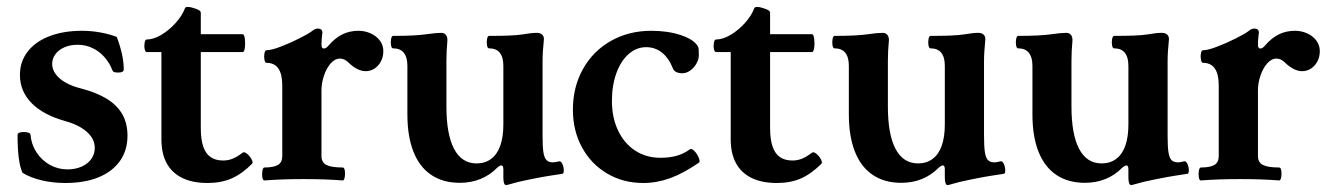

<svg xmlns="http://www.w3.org/2000/svg" viewBox="-20 -513 3803 550"><path d="M44.4 -18.1Q37.1 -34.2 33.7 -61Q30.3 -87.9 30.3 -126Q30.3 -130.4 34.7 -132.6Q39.1 -134.8 47.4 -134.8Q57.1 -134.8 62 -132.8Q66.9 -130.9 67.4 -127Q69.8 -99.1 84.7 -76.4Q99.6 -53.7 122.8 -40.8Q146 -27.8 172.9 -27.8Q195.8 -27.8 213.6 -35.6Q231.4 -43.5 241.5 -57.6Q251.5 -71.8 251.5 -89.8Q251.5 -106.4 241.5 -121.1Q231.4 -135.7 212.6 -147.2Q193.8 -158.7 167.5 -166Q104 -183.6 70.6 -217.5Q37.1 -251.5 37.1 -298.3Q37.1 -336.4 59.1 -365Q81.1 -393.6 121.3 -409.2Q161.6 -424.8 214.8 -424.8Q240.7 -424.8 266.8 -420.2Q293 -415.5 314.5 -407.2Q324.2 -381.8 329.3 -358.4Q334.5 -335 334.5 -314Q334.5 -305.2 319.3 -305.2Q311.5 -305.2 307.6 -306.4Q303.7 -307.6 302.7 -310.1Q293.9 -333 278.8 -349.9Q263.7 -366.7 244.1 -375.7Q224.6 -384.8 202.6 -384.8Q181.6 -384.8 165 -377.7Q148.4 -370.6 138.9 -357.9Q129.4 -345.2 129.4 -329.6Q129.4 -314.5 139.4 -300.8Q149.4 -287.1 167.7 -276.6Q186 -266.1 211.4 -259.8Q256.8 -248 286.4 -229.7Q315.9 -211.4 330.6 -185.3Q345.2 -159.2 345.2 -124.5Q345.2 -82.5 323.7 -52Q302.2 -21.5 262.2 -5.1Q222.2 11.2 167.5 11.2Q131.8 11.2 99.6 3.7Q67.4 -3.9 44.4 -18.1Z M442.4 -113.8V-363.8H400.4Q396 -363.8 394.3 -372.8Q392.6 -381.8 394.3 -390.9Q396 -399.9 400.4 -399.9Q419.9 -399.9 442.4 -413.3Q464.8 -426.8 483.4 -447.5Q502 -468.3 509.8 -489.3Q511.2 -493.2 518.1 -493.2Q524.9 -493.2 533.7 -490.2Q543.9 -487.3 549.6 -484.1Q555.2 -481 555.2 -476.1V-415H675.3Q679.7 -415 681.4 -402.1Q683.1 -389.2 681.4 -376.5Q679.7 -363.8 675.3 -363.8H555.2V-146Q555.2 -114.3 562 -93.8Q568.8 -73.2 583 -63.2Q597.2 -53.2 619.1 -53.2Q633.3 -53.2 646.2 -58.3Q659.2 -63.5 675.3 -75.7Q679.7 -79.1 687.7 -72.5Q695.8 -65.9 700.7 -56.6Q705.6 -47.4 702.1 -43.9Q672.9 -14.6 643.1 -1.7Q613.3 11.2 574.7 11.2Q531.7 11.2 502.2 -3.2Q472.7 -17.6 457.5 -45.4Q442.4 -73.2 442.4 -113.8Z M743.7 -333Q739.3 -333 737.5 -342Q735.8 -351.1 737.5 -360.1Q739.3 -369.1 743.7 -369.1Q757.3 -369.1 784.2 -379.4Q811 -389.6 837.6 -403.1Q864.3 -416.5 873.5 -423.8Q882.3 -431.2 890.1 -431.2Q896.5 -431.2 899.7 -428.7Q902.8 -426.3 903.8 -420.9Q903.3 -417.5 902.8 -414.6Q902.3 -411.6 902.3 -408.7Q900.9 -396.5 900.9 -384.8Q900.9 -379.4 902.6 -376.7Q904.3 -374 907.7 -374Q911.1 -374 914.8 -376.5Q918.5 -378.9 921.4 -382.8Q940.4 -404.8 961.2 -414.8Q981.9 -424.8 1006.8 -424.8Q1025.9 -424.8 1042.2 -417.2Q1058.6 -409.7 1068.4 -396.5Q1078.1 -383.3 1078.1 -366.7Q1078.1 -350.1 1071 -336.9Q1064 -323.7 1052.5 -316.4Q1041 -309.1 1027.8 -309.1Q1015.6 -309.1 1003.2 -315.4Q990.7 -321.8 978 -334Q972.7 -339.4 966.6 -342.3Q960.4 -345.2 954.1 -345.2Q939.5 -345.2 927.2 -331.3Q915 -317.4 908 -296.1Q900.9 -274.9 900.9 -254.9V-84.5H788.6V-268.1Q788.6 -333 743.7 -333ZM737.3 -33.2Q763.7 -33.2 776.1 -40.5Q788.6 -47.9 788.6 -65.9V-98.6H900.9V-65.9Q900.9 -47.9 915 -40.5Q929.2 -33.2 961.9 -33.2Q966.3 -33.2 967.8 -23.9Q969.2 -14.6 967.5 -5.4Q965.8 3.9 961.9 3.9Q912.6 0 849.6 0Q787.6 0 737.3 3.9Q732.9 3.9 731.4 -5.4Q730 -14.6 731.7 -23.9Q733.4 -33.2 737.3 -33.2Z M1421.9 -4.9V-27.8Q1421.9 -39.1 1416.5 -39.1Q1411.6 -39.1 1403.8 -32.2Q1383.3 -11.2 1356.2 -0.2Q1329.1 10.7 1297.4 10.7Q1249 10.7 1215.3 -12Q1181.6 -34.7 1164.3 -78.6Q1147 -122.6 1147 -185.1V-324.2Q1147 -349.1 1136.7 -361.8Q1126.5 -374.5 1106 -374.5Q1101.6 -374.5 1100.1 -383.5Q1098.6 -392.6 1100.3 -401.4Q1102.1 -410.2 1106 -410.2Q1169.4 -410.2 1202.1 -415Q1228.5 -418.9 1244.1 -418.9Q1252 -418.9 1256.8 -413.6Q1261.7 -408.2 1261.7 -397.9Q1258.8 -367.2 1258.8 -337.9V-208.5Q1258.8 -127.9 1280.8 -86.4Q1302.7 -44.9 1345.2 -44.9Q1369.6 -44.9 1387 -57.9Q1404.3 -70.8 1413.1 -95.7Q1421.9 -120.6 1421.9 -156.2V-324.2Q1421.9 -374.5 1380.9 -374.5Q1376.5 -374.5 1375 -383.5Q1373.5 -392.6 1375.2 -401.4Q1377 -410.2 1380.9 -410.2Q1414.1 -410.2 1438 -411.1Q1461.9 -412.1 1478 -414.6Q1492.7 -417 1501.2 -418Q1509.8 -418.9 1518.1 -418.9Q1526.9 -418.9 1532.5 -414.3Q1538.1 -409.7 1538.1 -400.9Q1534.2 -363.3 1534.2 -337.9V-125Q1534.2 -93.3 1536.6 -77.1Q1539.1 -61 1545.4 -54.4Q1551.8 -47.9 1564 -47.9Q1570.3 -47.9 1581.1 -50.8Q1586.9 -52.2 1590.8 -43.7Q1594.7 -35.2 1595 -25.4Q1595.2 -15.6 1590.8 -15.1Q1577.1 -13.2 1554.4 -9.5Q1531.7 -5.9 1510.3 -1.5L1490.7 2.4Q1465.3 7.3 1439 15.1Q1433.1 17.1 1429.7 17.1Q1425.8 17.1 1423.8 11.5Q1421.9 5.9 1421.9 -4.9Z M1621.1 -198.7Q1621.1 -263.7 1649.9 -315.2Q1678.7 -366.7 1730 -395.8Q1781.2 -424.8 1845.7 -424.8Q1893.1 -424.8 1930.4 -412.4Q1967.8 -399.9 1979 -380.4Q1981 -377.4 1981.4 -371.8Q1981.9 -366.2 1981.9 -354.5Q1981.9 -343.3 1975.1 -331.1Q1968.3 -318.8 1957.3 -311Q1946.3 -303.2 1935.1 -303.2Q1924.8 -303.2 1917.7 -306.4Q1910.6 -309.6 1907.7 -316.9Q1895.5 -347.2 1876 -362.5Q1856.4 -377.9 1831.1 -377.9Q1803.2 -377.9 1780.8 -358.2Q1758.3 -338.4 1745.6 -303.2Q1732.9 -268.1 1732.9 -224.1Q1732.9 -176.3 1750.5 -139.2Q1768.1 -102.1 1799.6 -81.5Q1831.1 -61 1872.1 -61Q1897.9 -61 1918.7 -66.9Q1939.5 -72.8 1955.6 -85Q1960.9 -88.9 1969 -80.6Q1977.1 -72.3 1981.7 -61Q1986.3 -49.8 1981.9 -46.9Q1938 -16.6 1899.9 -2.7Q1861.8 11.2 1822.8 11.2Q1765.1 11.2 1719.2 -15.9Q1673.3 -43 1647.2 -90.8Q1621.1 -138.7 1621.1 -198.7Z M2073.2 -113.8V-363.8H2031.2Q2026.9 -363.8 2025.1 -372.8Q2023.4 -381.8 2025.1 -390.9Q2026.9 -399.9 2031.2 -399.9Q2050.8 -399.9 2073.2 -413.3Q2095.7 -426.8 2114.3 -447.5Q2132.8 -468.3 2140.6 -489.3Q2142.1 -493.2 2148.9 -493.2Q2155.8 -493.2 2164.6 -490.2Q2174.8 -487.3 2180.4 -484.1Q2186 -481 2186 -476.1V-415H2306.2Q2310.5 -415 2312.3 -402.1Q2314 -389.2 2312.3 -376.5Q2310.5 -363.8 2306.2 -363.8H2186V-146Q2186 -114.3 2192.9 -93.8Q2199.7 -73.2 2213.9 -63.2Q2228 -53.2 2250 -53.2Q2264.2 -53.2 2277.1 -58.3Q2290 -63.5 2306.2 -75.7Q2310.5 -79.1 2318.6 -72.5Q2326.7 -65.9 2331.5 -56.6Q2336.4 -47.4 2333 -43.9Q2303.7 -14.6 2273.9 -1.7Q2244.1 11.2 2205.6 11.2Q2162.6 11.2 2133.1 -3.2Q2103.5 -17.6 2088.4 -45.4Q2073.2 -73.2 2073.2 -113.8Z M2686.5 -4.9V-27.8Q2686.5 -39.1 2681.2 -39.1Q2676.3 -39.1 2668.5 -32.2Q2647.9 -11.2 2620.8 -0.2Q2593.8 10.7 2562 10.7Q2513.7 10.7 2480 -12Q2446.3 -34.7 2429 -78.6Q2411.6 -122.6 2411.6 -185.1V-324.2Q2411.6 -349.1 2401.4 -361.8Q2391.1 -374.5 2370.6 -374.5Q2366.2 -374.5 2364.7 -383.5Q2363.3 -392.6 2365 -401.4Q2366.7 -410.2 2370.6 -410.2Q2434.1 -410.2 2466.8 -415Q2493.2 -418.9 2508.8 -418.9Q2516.6 -418.9 2521.5 -413.6Q2526.4 -408.2 2526.4 -397.9Q2523.4 -367.2 2523.4 -337.9V-208.5Q2523.4 -127.9 2545.4 -86.4Q2567.4 -44.9 2609.9 -44.9Q2634.3 -44.9 2651.6 -57.9Q2668.9 -70.8 2677.7 -95.7Q2686.5 -120.6 2686.5 -156.2V-324.2Q2686.5 -374.5 2645.5 -374.5Q2641.1 -374.5 2639.6 -383.5Q2638.2 -392.6 2639.9 -401.4Q2641.6 -410.2 2645.5 -410.2Q2678.7 -410.2 2702.6 -411.1Q2726.6 -412.1 2742.7 -414.6Q2757.3 -417 2765.9 -418Q2774.4 -418.9 2782.7 -418.9Q2791.5 -418.9 2797.1 -414.3Q2802.7 -409.7 2802.7 -400.9Q2798.8 -363.3 2798.8 -337.9V-125Q2798.8 -93.3 2801.3 -77.1Q2803.7 -61 2810.1 -54.4Q2816.4 -47.9 2828.6 -47.9Q2835 -47.9 2845.7 -50.8Q2851.6 -52.2 2855.5 -43.7Q2859.4 -35.2 2859.6 -25.4Q2859.9 -15.6 2855.5 -15.1Q2841.8 -13.2 2819.1 -9.5Q2796.4 -5.9 2774.9 -1.5L2755.4 2.4Q2730 7.3 2703.6 15.1Q2697.8 17.1 2694.3 17.1Q2690.4 17.1 2688.5 11.5Q2686.5 5.9 2686.5 -4.9Z M3212.4 -4.9V-27.8Q3212.4 -39.1 3207 -39.1Q3202.1 -39.1 3194.3 -32.2Q3173.8 -11.2 3146.7 -0.2Q3119.6 10.7 3087.9 10.7Q3039.6 10.7 3005.9 -12Q2972.2 -34.7 2954.8 -78.6Q2937.5 -122.6 2937.5 -185.1V-324.2Q2937.5 -349.1 2927.2 -361.8Q2917 -374.5 2896.5 -374.5Q2892.1 -374.5 2890.6 -383.5Q2889.2 -392.6 2890.9 -401.4Q2892.6 -410.2 2896.5 -410.2Q2960 -410.2 2992.7 -415Q3019 -418.9 3034.7 -418.9Q3042.5 -418.9 3047.4 -413.6Q3052.2 -408.2 3052.2 -397.9Q3049.3 -367.2 3049.3 -337.9V-208.5Q3049.3 -127.9 3071.3 -86.4Q3093.3 -44.9 3135.7 -44.9Q3160.2 -44.9 3177.5 -57.9Q3194.8 -70.8 3203.6 -95.7Q3212.4 -120.6 3212.4 -156.2V-324.2Q3212.4 -374.5 3171.4 -374.5Q3167 -374.5 3165.5 -383.5Q3164.1 -392.6 3165.8 -401.4Q3167.5 -410.2 3171.4 -410.2Q3204.6 -410.2 3228.5 -411.1Q3252.4 -412.1 3268.6 -414.6Q3283.2 -417 3291.7 -418Q3300.3 -418.9 3308.6 -418.9Q3317.4 -418.9 3323 -414.3Q3328.6 -409.7 3328.6 -400.9Q3324.7 -363.3 3324.7 -337.9V-125Q3324.7 -93.3 3327.1 -77.1Q3329.6 -61 3335.9 -54.4Q3342.3 -47.9 3354.5 -47.9Q3360.8 -47.9 3371.6 -50.8Q3377.4 -52.2 3381.3 -43.7Q3385.3 -35.2 3385.5 -25.4Q3385.7 -15.6 3381.3 -15.1Q3367.7 -13.2 3345 -9.5Q3322.3 -5.9 3300.8 -1.5L3281.2 2.4Q3255.9 7.3 3229.5 15.1Q3223.6 17.1 3220.2 17.1Q3216.3 17.1 3214.4 11.5Q3212.4 5.9 3212.4 -4.9Z M3426.3 -333Q3421.9 -333 3420.2 -342Q3418.5 -351.1 3420.2 -360.1Q3421.9 -369.1 3426.3 -369.1Q3439.9 -369.1 3466.8 -379.4Q3493.7 -389.6 3520.3 -403.1Q3546.9 -416.5 3556.2 -423.8Q3564.9 -431.2 3572.8 -431.2Q3579.1 -431.2 3582.3 -428.7Q3585.4 -426.3 3586.4 -420.9Q3585.9 -417.5 3585.4 -414.6Q3585 -411.6 3585 -408.7Q3583.5 -396.5 3583.5 -384.8Q3583.5 -379.4 3585.2 -376.7Q3586.9 -374 3590.3 -374Q3593.8 -374 3597.4 -376.5Q3601.1 -378.9 3604 -382.8Q3623 -404.8 3643.8 -414.8Q3664.6 -424.8 3689.5 -424.8Q3708.5 -424.8 3724.9 -417.2Q3741.2 -409.7 3751 -396.5Q3760.7 -383.3 3760.7 -366.7Q3760.7 -350.1 3753.7 -336.9Q3746.6 -323.7 3735.1 -316.4Q3723.6 -309.1 3710.4 -309.1Q3698.2 -309.1 3685.8 -315.4Q3673.3 -321.8 3660.6 -334Q3655.3 -339.4 3649.2 -342.3Q3643.1 -345.2 3636.7 -345.2Q3622.1 -345.2 3609.9 -331.3Q3597.7 -317.4 3590.6 -296.1Q3583.5 -274.9 3583.5 -254.9V-84.5H3471.2V-268.1Q3471.2 -333 3426.3 -333ZM3419.9 -33.2Q3446.3 -33.2 3458.7 -40.5Q3471.2 -47.9 3471.2 -65.9V-98.6H3583.5V-65.9Q3583.5 -47.9 3597.7 -40.5Q3611.8 -33.2 3644.5 -33.2Q3648.9 -33.2 3650.4 -23.9Q3651.9 -14.6 3650.1 -5.4Q3648.4 3.9 3644.5 3.9Q3595.2 0 3532.2 0Q3470.2 0 3419.9 3.9Q3415.5 3.9 3414.1 -5.4Q3412.6 -14.6 3414.3 -23.9Q3416 -33.2 3419.9 -33.2Z"/></svg>

Font: Junicode Two Beta VF
Style: Regular
Weight: 400
Designer: Peter S. Baker
Foundry: Briery Creek Software
Version: Version 1.031 beta; ttfautohint (v1.8.1.43-b0c9)